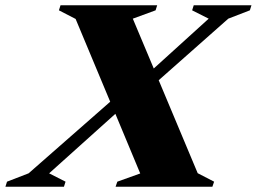

<svg xmlns="http://www.w3.org/2000/svg" viewBox="-94 -705 969 725"><path d="M386.5 -315.5 91.5 -50.5 153.5 -19 147.5 0H-73.5L-67.5 -19L14 -50.5L364.5 -358L436 -400.5L694 -634.5L631.5 -666L637.5 -685H855.5L849.5 -666L768 -634.5L455.5 -358ZM435.5 -50 335.5 -290 327.5 -308 191.5 -633.5 128.5 -666 134.5 -685H499.5L493.5 -666L407.5 -634.5L492 -433.5L499 -417L652.5 -51L714.5 -19L708 0H342.5L349 -19Z"/></svg>

Font: Newsreader 36pt ExtraBold
Style: Italic
Weight: 800
Italic angle: -17°
Designer: Hugues Gentile
Foundry: Production Type
Version: Version 1.003